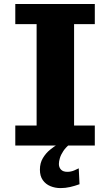

<svg xmlns="http://www.w3.org/2000/svg" viewBox="-20 -731 555 968"><path d="M57.1 2.9V-98.1H164.6V-609.4H57.1V-710.9H458V-609.4H353.5V-98.1H458V2.9ZM285.2 217.3Q257.8 217.3 234.1 207.5Q210.4 197.8 195.8 177.2Q181.2 156.7 181.2 124.5Q181.2 90.8 196.3 65.9Q211.4 41 232.4 23.9Q253.4 6.8 272 -3.9H331.5Q311.5 12.2 299.3 30.5Q287.1 48.8 282 65.7Q276.9 82.5 276.9 95.7Q276.9 112.8 287.4 124Q297.9 135.3 319.8 135.3Q337.9 135.3 355 127.9Q372.1 120.6 377 117.7L380.9 197.8Q356.9 206.5 333.3 211.9Q309.6 217.3 285.2 217.3Z"/></svg>

Font: Comme ExtraBold
Style: Regular
Weight: 800
Version: Version 1.000;gftools[0.9.27]